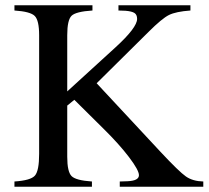

<svg xmlns="http://www.w3.org/2000/svg" viewBox="-20 -711 794 731"><path d="M431 -671V-691H705V-671Q650 -667 623.5 -654Q597 -641 546 -590L348 -394L591 -133Q662 -57 688 -39Q714 -21 754 -20V0H436V-20Q449 -21 466 -21Q509 -23 509 -44Q509 -63 471 -113Q433 -163 374 -221L263 -331L236 -309V-114Q236 -57 252.5 -40.5Q269 -24 330 -20V0H35V-20Q97 -24 113 -42.5Q129 -61 129 -125V-577Q129 -633 112.5 -650Q96 -667 35 -671V-691H332V-671Q269 -667 252.5 -651Q236 -635 236 -577V-363L420 -531Q502 -606 502 -639Q502 -655 492 -661.5Q482 -668 458 -670Q443 -670 431 -671Z"/></svg>

Font: MM Ethnic
Style: Regular
Weight: 400
Designer: Khon Soe Zaw Thu
Version: Version 1.00 July 18, 2016, initial release